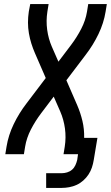

<svg xmlns="http://www.w3.org/2000/svg" viewBox="-20 -755 543 940"><path d="M206 165V93H282Q295 93 308.5 89Q322 85 332.5 76Q343 67 349 54Q355 41 358 28L362 0H291L297 -37Q304 -82 298 -126Q292 -170 275 -209L243 -282L181 -200Q153 -163 131.5 -121.5Q110 -80 103 -37L97 0H6L12 -37Q21 -93 47 -147Q73 -201 110 -249L204 -373L151 -495Q141 -518 133.5 -542Q126 -566 121.5 -592Q117 -618 117 -644.5Q117 -671 121 -698L128 -735H218L212 -698Q205 -653 211 -609Q217 -565 234 -526L266 -453L328 -535Q356 -572 377.5 -613.5Q399 -655 406 -698L412 -735H503L497 -698Q488 -642 462 -588Q436 -534 399 -486L305 -362L358 -240Q374 -203 383.5 -163Q393 -123 392 -80H457L439 28Q436 47 430 65Q424 83 413.5 99Q403 115 388 128.5Q373 142 355.5 150Q338 158 319 161.5Q300 165 282 165Z"/></svg>

Font: Iosevka Curly Medium Oblique
Style: Regular
Weight: 500
Italic angle: -9°
Monospace: yes
Designer: Belleve Invis
Foundry: Belleve Invis
Version: Version 11.1.0; ttfautohint (v1.8.3)